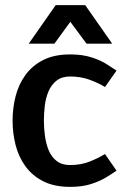

<svg xmlns="http://www.w3.org/2000/svg" viewBox="-20 -720 488 748"><path d="M253 8Q191 8 148 -14Q105 -36 78.5 -73Q52 -110 40.5 -156Q29 -202 29 -250Q29 -298 40.5 -344Q52 -390 78.5 -427Q105 -464 148 -486Q191 -508 253 -508H254Q300 -508 335 -497Q370 -486 394 -471Q418 -456 434 -445L389 -381Q365 -396 330 -409Q295 -422 253 -422Q221 -422 200.5 -406Q180 -390 169 -364Q158 -338 154.5 -308Q151 -278 151 -250Q151 -222 155 -191.5Q159 -161 169.5 -135Q180 -109 200.5 -93Q221 -77 253 -77Q296 -77 330.5 -91Q365 -105 389 -120L434 -55Q418 -44 393.5 -29Q369 -14 334.5 -3Q300 8 254 8Q253 8 253 8ZM92 -550 197 -700H312L417 -550H317L254 -635L192 -550Z"/></svg>

Font: Epunda Sans SemiBold
Style: Regular
Weight: 600
Designer: Simon Atzbach
Foundry: typofactur
Version: Version 2.204; ttfautohint (v1.8.4.7-5d5b)